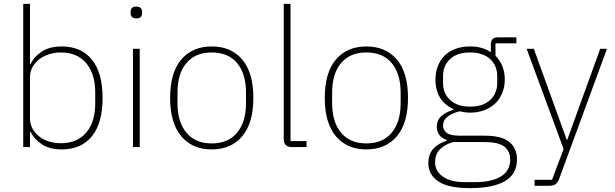

<svg xmlns="http://www.w3.org/2000/svg" viewBox="-20 -760 3180 992"><path d="M100 -740H135V-429H138Q155 -466 195 -493Q235 -520 299 -520Q399 -520 454.5 -452.5Q510 -385 510 -254Q510 -123 454.5 -55.5Q399 12 299 12Q235 12 195 -15.5Q155 -43 138 -79H135V0H100ZM294 -20Q379 -20 425.5 -75Q472 -130 472 -225V-283Q472 -378 425.5 -433.5Q379 -489 294 -489Q262 -489 233 -479.5Q204 -470 182.5 -453.5Q161 -437 148 -413.5Q135 -390 135 -362V-148Q135 -119 148 -95.5Q161 -72 182.5 -55Q204 -38 233 -29Q262 -20 294 -20Z M685 -665Q669 -665 662 -672.5Q655 -680 655 -691V-700Q655 -711 661.5 -718.5Q668 -726 684 -726Q700 -726 707 -718.5Q714 -711 714 -700V-691Q714 -680 707.5 -672.5Q701 -665 685 -665ZM667 -508H702V0H667Z M1074 12Q974 12 916.5 -56Q859 -124 859 -254Q859 -385 916.5 -452.5Q974 -520 1074 -520Q1174 -520 1231.5 -452.5Q1289 -385 1289 -254Q1289 -124 1231.5 -56Q1174 12 1074 12ZM1074 -19Q1159 -19 1205 -74.5Q1251 -130 1251 -227V-281Q1251 -379 1205 -434Q1159 -489 1074 -489Q989 -489 943 -434Q897 -379 897 -281V-227Q897 -130 943 -74.5Q989 -19 1074 -19Z M1489 0Q1446 0 1446 -42V-740H1481V-31H1564V0Z M1873 12Q1773 12 1715.5 -56Q1658 -124 1658 -254Q1658 -385 1715.5 -452.5Q1773 -520 1873 -520Q1973 -520 2030.5 -452.5Q2088 -385 2088 -254Q2088 -124 2030.5 -56Q1973 12 1873 12ZM1873 -19Q1958 -19 2004 -74.5Q2050 -130 2050 -227V-281Q2050 -379 2004 -434Q1958 -489 1873 -489Q1788 -489 1742 -434Q1696 -379 1696 -281V-227Q1696 -130 1742 -74.5Q1788 -19 1873 -19Z M2651 63Q2651 140 2588.5 176Q2526 212 2409 212Q2295 212 2244 177Q2193 142 2193 83Q2193 38 2218 9.5Q2243 -19 2288 -33V-37Q2237 -54 2237 -106Q2237 -141 2262.5 -162Q2288 -183 2323 -193V-196Q2279 -216 2254.5 -254Q2230 -292 2230 -349Q2230 -388 2242.5 -419.5Q2255 -451 2278 -473.5Q2301 -496 2334 -508Q2367 -520 2408 -520Q2474 -520 2516 -490V-530Q2516 -567 2551 -567H2648V-536H2540V-472Q2563 -449 2575.5 -418Q2588 -387 2588 -349Q2588 -311 2575 -279.5Q2562 -248 2538.5 -225.5Q2515 -203 2482 -190.5Q2449 -178 2409 -178Q2394 -178 2381 -180Q2368 -182 2354 -185Q2313 -174 2291 -156Q2269 -138 2269 -111Q2269 -90 2287 -74.5Q2305 -59 2354 -59H2483Q2572 -59 2611.5 -26.5Q2651 6 2651 63ZM2616 65Q2616 22 2586.5 -2Q2557 -26 2481 -26H2322Q2280 -15 2254 10.5Q2228 36 2228 79Q2228 124 2268 152.5Q2308 181 2381 181H2436Q2476 181 2509 174Q2542 167 2566 153Q2590 139 2603 117Q2616 95 2616 65ZM2409 -209Q2475 -209 2512 -243Q2549 -277 2549 -331V-367Q2549 -421 2512 -455Q2475 -489 2409 -489Q2342 -489 2305.5 -455Q2269 -421 2269 -367V-331Q2269 -277 2306 -243Q2343 -209 2409 -209Z M3081 -508H3116L2868 167Q2860 185 2849 192.5Q2838 200 2816 200H2742V169H2832L2892 10L2701 -508H2738L2908 -38H2911Z"/></svg>

Font: IBM Plex Sans Arabic ExtraLight
Style: Regular
Weight: 200
Designer: Mike Abbink, Paul van der Laan, Pieter van Rosmalen, Wael Morcos, Khajak Apelian
Foundry: Bold Monday
Version: Version 1.1